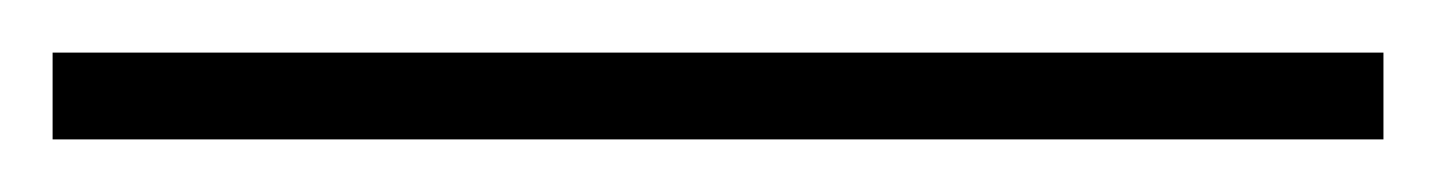

<svg xmlns="http://www.w3.org/2000/svg" viewBox="-23 -813 546 73"><path d="M503 -760V-793H-3V-760Z"/></svg>

Font: Noto Sans Gurmukhi ExtraLight
Style: Regular
Weight: 200
Designer: Jelle Bosma - Monotype Design Team
Foundry: Monotype Imaging Inc.
Version: Version 2.004